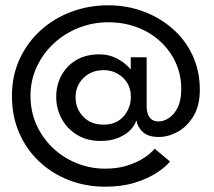

<svg xmlns="http://www.w3.org/2000/svg" viewBox="-20 -692 808 724"><path d="M377 12Q303.5 12 239.8 -12.8Q176 -37.5 127.8 -83Q79.5 -128.5 52.2 -191.2Q25 -254 25 -330.5Q25 -406.5 54 -469.2Q83 -532 133.2 -577.5Q183.5 -623 249 -647.5Q314.5 -672 388 -672Q458 -672 520.2 -649Q582.5 -626 630.8 -583.8Q679 -541.5 706.2 -483Q733.5 -424.5 733.5 -353.5Q733.5 -294 709.8 -254.5Q686 -215 650.5 -195.2Q615 -175.5 578.5 -175.5Q539 -175.5 518.8 -194Q498.5 -212.5 494 -238.5Q489.5 -221 472.8 -203Q456 -185 427.2 -172.8Q398.5 -160.5 359 -160.5Q308.5 -160.5 271 -183.2Q233.5 -206 212.8 -243.8Q192 -281.5 192 -327Q192 -372 212 -408.2Q232 -444.5 268.2 -465.8Q304.5 -487 353.5 -487Q385.5 -487 409.8 -476.5Q434 -466 450.2 -452.5Q466.5 -439 473 -430V-476H533V-287Q533 -278.5 536.2 -266Q539.5 -253.5 549.2 -243.8Q559 -234 578.5 -234Q597 -234 616.8 -246.8Q636.5 -259.5 650 -286.5Q663.5 -313.5 663.5 -356Q663.5 -409.5 642.8 -455.2Q622 -501 584.8 -535.5Q547.5 -570 497.2 -589Q447 -608 388 -608Q330 -608 277.2 -587.2Q224.5 -566.5 183.5 -528.8Q142.5 -491 118.8 -440.5Q95 -390 95 -330.5Q95 -271.5 117.5 -221.5Q140 -171.5 179.2 -134.2Q218.5 -97 269.5 -76.5Q320.5 -56 377 -56Q424 -56 461.5 -68.2Q499 -80.5 525 -98Q551 -115.5 563 -131.5L621 -83Q605.5 -63 571.5 -40.8Q537.5 -18.5 488.5 -3.2Q439.5 12 377 12ZM370.5 -222Q419 -222 446.2 -253.5Q473.5 -285 473.5 -328Q473.5 -357.5 459.5 -379.8Q445.5 -402 422.2 -414.8Q399 -427.5 370.5 -427.5Q325 -427.5 295 -398.2Q265 -369 265 -325.5Q265 -282 293.8 -252Q322.5 -222 370.5 -222Z"/></svg>

Font: League Spartan Thin
Style: Regular
Weight: 400
Version: Version 2.002